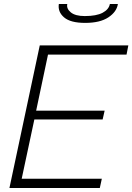

<svg xmlns="http://www.w3.org/2000/svg" viewBox="-20 -936 659 956"><path d="M178 -710H619L610 -664H219L160 -385H501L491 -341H151L88 -46H487L477 0H27ZM404 -822Q331 -822 299 -849.5Q267 -877 273 -916H315Q310 -893 332.5 -874.5Q355 -856 402 -856Q460 -856 491 -872.5Q522 -889 527 -916H567Q561 -877 519.5 -849.5Q478 -822 404 -822Z"/></svg>

Font: Raleway Light
Style: Italic
Weight: 300
Italic angle: -12°
Designer: Matt McInerney, Pablo Impallari, Rodrigo Fuenzalida
Foundry: Matt McInerney, Pablo Impallari, Rodrigo Fuenzalida
Version: Version 4.026